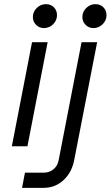

<svg xmlns="http://www.w3.org/2000/svg" viewBox="-20 -703 532 923"><path d="M209 -500 112 0H37L134 -500ZM262 67 372 -500H447L338 60Q327 124 286.5 162Q246 200 190 200H86L100 127H190Q218 127 237.5 110.5Q257 94 262 67ZM201 -683Q224 -683 239 -668Q254 -653 254 -630Q254 -605 235.5 -586.5Q217 -568 191 -568Q169 -568 153.5 -583.5Q138 -599 138 -621Q138 -646 156.5 -664.5Q175 -683 201 -683ZM439 -683Q462 -683 477 -668Q492 -653 492 -630Q492 -605 473.5 -586.5Q455 -568 429 -568Q407 -568 391.5 -583.5Q376 -599 376 -621Q376 -646 394.5 -664.5Q413 -683 439 -683Z"/></svg>

Font: MedMera Sans
Style: Italic
Weight: 400
Italic angle: -11°
Designer: Kasper Nordkvist
Foundry: UNCUT.wtf
Version: Version 1.300